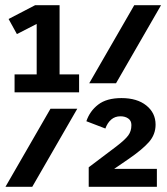

<svg xmlns="http://www.w3.org/2000/svg" viewBox="-20 -718 640 738"><path d="M36 -432H121V-626L45 -587L13 -645L115 -698H209V-432H284V-363H36ZM496 -698H599L426 -398H323ZM174 -300H277L104 0H1ZM321 -75 427 -155Q461 -181 473 -197.5Q485 -214 485 -236V-238Q485 -254 473 -262.5Q461 -271 443 -271Q422 -271 407.5 -258.5Q393 -246 385 -224L312 -252Q325 -291 357.5 -316Q390 -341 447 -341Q507 -341 542.5 -312.5Q578 -284 578 -239Q578 -201 552.5 -172Q527 -143 473 -106L419 -69H583V0H321Z"/></svg>

Font: iA Writer Mono V
Style: Regular
Weight: 400
Designer: Mike Abbink, Paul van der Laan, Pieter van Rosmalen
Foundry: Bold Monday
Version: Version 2.000